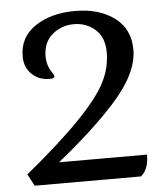

<svg xmlns="http://www.w3.org/2000/svg" viewBox="-52 -778 701 824"><g transform="rotate(-5 298.0 -366.0)"><path d="M394 -422Q422 -480 422 -544Q422 -608 383.5 -642Q345 -676 291.5 -676Q238 -676 198.5 -642.5Q159 -609 159 -549Q159 -508 182 -476Q189 -466 189 -460Q189 -451 168 -451Q122 -451 91.5 -480.5Q61 -510 61 -557Q61 -640 129.5 -686Q198 -732 301.5 -732Q405 -732 471 -683Q537 -634 537 -545Q537 -442 426 -320Q330 -214 177 -91H556Q556 -27 522 0H64L37 -51Q335 -295 394 -422Z"/></g></svg>

Font: Gabriela
Style: Regular
Weight: 400
Designer: Eduardo Rodriguez Tunni
Foundry: Eduardo Rodriguez Tunni
Version: Version 1.003